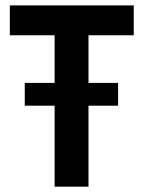

<svg xmlns="http://www.w3.org/2000/svg" viewBox="-20 -701 537 721"><path d="M312.3 -568.6V-389.7H423.5V-304.1H312.3V0H185.1V-304.1H73V-389.7H185.1V-568.6H16.9V-680.7H482.2V-568.6Z"/></svg>

Font: Puralecka Narrow
Style: Bold
Weight: 700
Designer: Hector Gatti, Marcela Romero, Pablo Cosgaya and Nicolas Silva
Version: Version 1.004;PS 001.004;hotconv 1.0.70;makeotf.lib2.5.58329